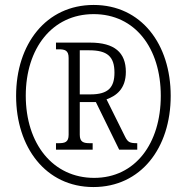

<svg xmlns="http://www.w3.org/2000/svg" viewBox="-20 -745 753 775"><path d="M357 10C548 10 669 -147 669 -358C669 -567 550 -725 358 -725C166 -725 45 -567 45 -358C45 -151 164 10 357 10ZM360 -27C194 -27 84 -164 84 -359C84 -549 190 -688 358 -688C525 -688 629 -551 629 -358C629 -166 526 -27 360 -27ZM206 -141H354V-167H343C318 -167 302 -171 302 -201V-333H367L461 -141H534V-167C504 -167 496 -171 485 -193L410 -344C449 -358 488 -386 488 -455C488 -533 442 -573 344 -573H206V-546H216C242 -546 257 -542 257 -511V-201C257 -171 242 -167 216 -167H206ZM345 -364H302V-542H340C413 -542 442 -517 442 -452C442 -393 418 -364 345 -364Z"/></svg>

Font: Noto Serif Thai Condensed Light
Style: Regular
Weight: 300
Width: 3
Designer: Monotype Design Team
Foundry: Monotype Imaging Inc.
Version: Version 2.002